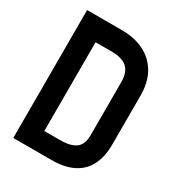

<svg xmlns="http://www.w3.org/2000/svg" viewBox="-169 -805 837 910"><g transform="rotate(30 249.5 -350.0)"><path d="M230 -700H41V0H250Q321 0 368.5 -24Q416 -48 439.5 -94.5Q463 -141 463 -207V-475Q463 -547 434.5 -597Q406 -647 354 -673.5Q302 -700 230 -700ZM235 -102H152V-588H240Q279 -588 303.5 -577Q328 -566 340 -543.5Q352 -521 352 -485V-197Q352 -182 349 -165.5Q346 -149 335.5 -134.5Q325 -120 301 -111Q277 -102 235 -102Z"/></g></svg>

Font: Advent Pro
Style: Bold
Weight: 700
Designer: VivaRado, Andreas Kalpakidis
Foundry: VivaRado, Andreas Kalpakidis
Version: Version 3.000